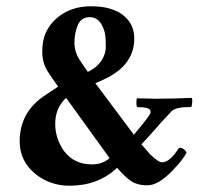

<svg xmlns="http://www.w3.org/2000/svg" viewBox="-20 -588 633 612"><path d="M190.7 -276Q156 -244 156 -193.3Q156 -146.7 184 -106.7Q216 -64 273.3 -64Q306.7 -64 329.3 -84ZM260 -358.7Q289.3 -373.3 303.3 -394.7Q317.3 -416 317.3 -439.3Q317.3 -462.7 315.3 -476.7Q313.3 -490.7 306.7 -504Q293.3 -533.3 266 -533.3Q238.7 -533.3 228 -508Q217.3 -482.7 217.3 -452.7Q217.3 -422.7 233.3 -398Q249.3 -373.3 260 -358.7ZM353.3 -53.3Q293.3 4 201.3 4Q141.3 4 94.7 -32Q42.7 -73.3 42.7 -137.3Q42.7 -232 125.3 -285.3Q146.7 -300 165.3 -312Q150.7 -332 132.7 -359.3Q114.7 -386.7 114.7 -423.3Q114.7 -460 126.7 -485.3Q138.7 -510.7 160 -529.3Q204 -568 270 -568Q336 -568 372 -540Q408 -512 408 -465.3Q408 -388 329.3 -344Q306.7 -332 284 -322.7L406.7 -158.7Q460 -221.3 460 -230Q460 -238.7 454 -241.3Q448 -244 440.7 -245.3Q433.3 -246.7 426 -246Q418.7 -245.3 416.7 -248Q414.7 -250.7 414.7 -262Q414.7 -273.3 417.3 -274.7L477.3 -273.3Q529.3 -273.3 590.7 -276Q593.3 -274.7 592.7 -262.7Q592 -250.7 589.3 -246.7H578.7Q544 -246.7 528 -234.7Q518.7 -225.3 493.3 -197.3Q449.3 -146.7 430.7 -128Q433.3 -125.3 441.3 -116Q449.3 -106.7 458.7 -96Q485.3 -70.7 495.3 -70.7Q505.3 -70.7 514 -76Q522.7 -81.3 530 -89.3Q537.3 -97.3 542.7 -105.3Q548 -113.3 552 -117.3Q558.7 -117.3 565.3 -112.7Q572 -108 574.7 -101.3Q573.3 -97.3 561.3 -80.7Q549.3 -64 530.7 -45.3Q485.3 2.7 450 2.7Q414.7 2.7 393.3 -14Q372 -30.7 353.3 -53.3Z"/></svg>

Font: Ramaraja
Style: Regular
Weight: 400
Designer: Appaji Ambarisha Darbha
Foundry: Andhrapradesh Society for Knowledge Networks
Version: Version 1.0.4; ttfautohint (v1.2.25-373a) -l 7 -r 28 -G 50 -